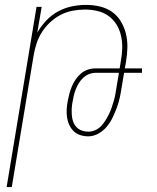

<svg xmlns="http://www.w3.org/2000/svg" viewBox="-20 -548 640 783"><path d="M7 215 129 -520H150L132 -415Q147 -441 168.5 -464Q190 -487 217 -501.5Q244 -516 273 -522Q302 -528 331 -528Q360 -528 387.5 -521.5Q415 -515 437 -499.5Q459 -484 473 -460.5Q487 -437 493.5 -410.5Q500 -384 499.5 -355Q499 -326 494 -297L489 -269H559V-251H486L476 -191Q473 -171 468.5 -150Q464 -129 456.5 -109Q449 -89 439.5 -69Q430 -49 415.5 -31.5Q401 -14 381 -3Q361 8 340 8Q323 8 307.5 3Q292 -2 281 -12.5Q270 -23 263 -37.5Q256 -52 253.5 -68.5Q251 -85 252 -102Q253 -119 256 -135Q259 -151 263 -166Q267 -181 273 -195.5Q279 -210 288.5 -224Q298 -238 310.5 -248.5Q323 -259 338 -264Q353 -269 368 -269H468L473 -300Q478 -326 478.5 -352Q479 -378 473.5 -402.5Q468 -427 455 -448Q442 -469 422.5 -483Q403 -497 378 -503Q353 -509 327 -509Q303 -509 277.5 -504.5Q252 -500 228.5 -488Q205 -476 185 -457.5Q165 -439 151 -417Q137 -395 129 -370.5Q121 -346 117 -321L28 215ZM340 -11Q354 -11 368 -17Q382 -23 392 -33.5Q402 -44 410 -57Q418 -70 424.5 -83Q431 -96 435.5 -109.5Q440 -123 444 -136.5Q448 -150 450.5 -164Q453 -178 455 -191L465 -251H369Q356 -251 342.5 -245.5Q329 -240 319 -230.5Q309 -221 301.5 -209Q294 -197 289 -184Q284 -171 281 -158.5Q278 -146 276 -133Q273 -119 272.5 -105Q272 -91 273 -77.5Q274 -64 278.5 -51.5Q283 -39 292 -29.5Q301 -20 314 -15.5Q327 -11 340 -11Z"/></svg>

Font: Iosevka Thin Extended Oblique
Style: Regular
Weight: 100
Width: 7
Italic angle: -9°
Monospace: yes
Designer: Belleve Invis
Foundry: Belleve Invis
Version: Version 32.5.0; ttfautohint (v1.8.4)